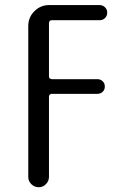

<svg xmlns="http://www.w3.org/2000/svg" viewBox="-20 -540 540 779"><path d="M94.7 177.7V-434.6Q94.7 -469.7 119.6 -494.6Q144.5 -519.5 179.7 -519.5H383.8Q396.5 -519.5 405.8 -510.7Q415 -502 415 -488.8Q415 -475.6 406.2 -466.8Q397.5 -458 383.8 -458H190.4Q179.7 -458 178.7 -447.3V-230.5Q178.7 -219.7 190.4 -218.8H375Q387.7 -218.8 396.5 -210.4Q405.3 -202.1 405.3 -189Q405.3 -175.8 396.5 -167.5Q387.7 -159.2 375 -159.2H190.4Q179.7 -159.2 178.7 -148.4V177.7Q178.7 194.3 166.5 207Q154.3 219.7 137.2 219.7Q120.1 219.7 107.4 207.5Q94.7 195.3 94.7 177.7Z"/></svg>

Font: Rounded-X Mgen+ 1mn regular
Style: Regular
Weight: 400
Designer: [Source Han Sans]
Ryoko NISHIZUKA  (kana & ideographs); Paul D. Hunt (Latin, Greek & Cyrillic); Wenlong ZHANG  (bopomofo
Version: Version 1.059.20150602